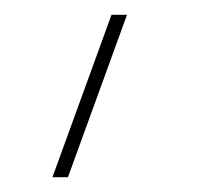

<svg xmlns="http://www.w3.org/2000/svg" viewBox="-20 -130 268 260"><path d="M72 110H51L131 -110H152Z"/></svg>

Font: M PLUS 1p Thin
Style: Regular
Weight: 250
Version: Version 1.062